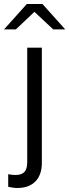

<svg xmlns="http://www.w3.org/2000/svg" viewBox="-61 -726 346 959"><path d="M0 0ZM-20 207V144Q-11 146 -2.5 147Q6 148 16 148Q47 148 61 133Q75 118 75 84V-488H148V88Q148 147 116 180Q84 213 25 213Q13 213 1.5 211Q-10 209 -20 207ZM205 -579 111 -667 18 -579H-41L73 -706H151L265 -579Z"/></svg>

Font: Red Hat Text
Style: Regular
Weight: 400
Designer: Pentagram / MCKL
Foundry: Pentagram / MCKL
Version: Version 1.005; Red Hat Text